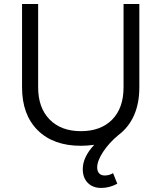

<svg xmlns="http://www.w3.org/2000/svg" viewBox="-20 -720 805 956"><path d="M673.8 -700.2V-285.2Q673.8 -205.1 647 -145Q620.1 -85 568.8 -46.9Q522.9 -8.8 493.4 36.1Q463.9 81.1 463.9 113.8Q463.9 132.8 473.9 143.3Q483.9 153.8 501 153.8Q523.9 153.8 543 142.1L564 194.8Q524.9 215.8 483.9 215.8Q441.9 215.8 417 190.4Q392.1 165 392.1 122.1Q392.1 62 449.2 1Q414.1 5.9 382.8 5.9Q245.6 5.9 167.7 -71.5Q89.8 -148.9 89.8 -285.2V-700.2H169.9V-285.2Q169.9 -183.1 227.1 -125Q284.2 -66.9 382.8 -66.9Q481.9 -66.9 538.6 -124.5Q595.2 -182.1 595.2 -285.2V-700.2Z"/></svg>

Font: Argentum Sans Light
Style: Regular
Weight: 300
Designer: Julieta Ulanovsky (Modified by Cristiano Sobral)
Foundry: Julieta Ulanovsky
Version: Version 1.000; ttfautohint (v1.5.65-e2d9)